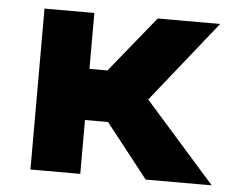

<svg xmlns="http://www.w3.org/2000/svg" viewBox="-43 -578 762 628"><g transform="rotate(5 337.5 -264.0)"><path d="M78.6 0V-528.3H242.2V-344.7H301.3L450.2 -528.3H655.3L442.4 -261.7L673.8 0H457L317.9 -176.8H242.2V0Z"/></g></svg>

Font: Bert Sans Black
Style: Regular
Weight: 900
Designer: Christian Robertson, Adam Twardoch, & Cristiano Sobral
Foundry: Google
Version: Version 12.135;January 10, 2020;FontCreator 12.0.0.2547 64-b